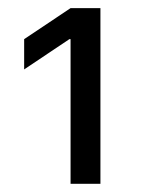

<svg xmlns="http://www.w3.org/2000/svg" viewBox="-20 -820 353 477"><path d="M155.3 -363.3V-722.7H152.3L40 -647.5V-722.7L155.3 -799.8H229.5V-363.3Z"/></svg>

Font: GitLab Sans
Style: Regular
Weight: 400
Designer: Rasmus Andersson
Foundry: Modifications by GitLab B.V., manufactured by rsms
Version: Version 4.000;git-c8fb6b7